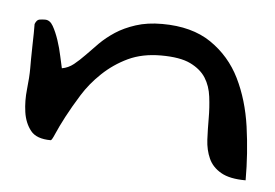

<svg xmlns="http://www.w3.org/2000/svg" viewBox="-33 -308 503 351"><g transform="rotate(5 219.0 -132.5)"><path d="M254.9 -210Q220.7 -210 194.8 -197.8Q168.9 -185.5 148.4 -166Q127.9 -146.5 114.3 -124.5Q100.6 -102.5 90.3 -83Q80.1 -63.5 74.7 -50.8Q69.3 -38.1 67.4 -38.1Q41 -38.1 30.3 -51.8Q19.5 -65.4 16.6 -85.4Q13.7 -105.5 16.1 -127.4Q18.6 -149.4 18.6 -166V-182.6Q18.6 -194.3 19 -207Q19.5 -219.7 19.5 -230.5V-247.1Q22.5 -254.9 27.3 -255.9Q32.2 -256.8 38.1 -256.8Q46.9 -256.8 52.7 -246.6Q58.6 -236.3 63.5 -221.7Q68.4 -207 71.3 -192.9Q74.2 -178.7 76.2 -170.9Q87.9 -172.9 97.7 -180.7Q107.4 -188.5 117.7 -199.2Q127.9 -210 139.6 -221.7Q151.4 -233.4 167 -243.7Q182.6 -253.9 203.6 -260.7Q224.6 -267.6 252 -267.6Q306.6 -267.6 341.8 -243.7Q377 -219.7 396 -181.2Q415 -142.6 421.9 -94.2Q428.7 -45.9 428.7 3.9Q399.4 3.9 383.3 -5.4Q367.2 -14.6 360.4 -29.8Q353.5 -44.9 352.5 -64Q351.6 -83 351.6 -103Q351.6 -123 349.1 -142.6Q346.7 -162.1 337.4 -176.8Q328.1 -191.4 309.1 -200.7Q290 -210 254.9 -210Z"/></g></svg>

Font: Swanky and Moo Moo Cyrillic
Style: Regular
Weight: 400
Designer: Kimberly Geswein; Denis Ignatov
Foundry: Kimberly Geswein; Denis Ignatov
Version: Version 1.003 June 27, 2018